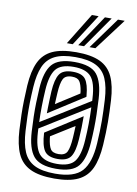

<svg xmlns="http://www.w3.org/2000/svg" viewBox="-90 -859 663 928"><g transform="rotate(10 241.5 -395.0)"><path d="M242 10Q167.5 10 123.9 -10.9Q80.2 -31.8 60.1 -76.1Q40 -120.5 36 -191Q33.8 -231.5 32.9 -266.4Q32 -301.2 32.9 -335.9Q33.8 -370.5 36 -410Q40.5 -481.5 61.2 -525.5Q82 -569.5 125.6 -589.8Q169.2 -610 242 -610Q315.5 -610 358.9 -589.6Q402.2 -569.2 422.6 -525.1Q443 -481 447 -410Q450.2 -354.5 450.6 -304.1Q451 -253.8 447 -191Q442.5 -119.5 422 -75.2Q401.5 -31 358.2 -10.5Q315 10 242 10ZM242 -14Q336 -14 373.6 -56Q411.2 -98 417 -192.8Q421 -257.5 420.6 -304.8Q420.2 -352 417 -408.2Q413.5 -470.5 396.6 -509.8Q379.8 -549 342.9 -567.5Q306 -586 242 -586Q177.8 -586 140.8 -567.2Q103.8 -548.5 86.9 -509.2Q70 -470 66 -408.2Q63.2 -363.5 62.6 -329.2Q62 -295 62.9 -263Q63.8 -231 66 -192.5Q69.5 -130 86.5 -90.6Q103.5 -51.2 140.8 -32.6Q178 -14 242 -14ZM242 -38Q161.5 -38 131 -75.4Q100.5 -112.8 95.8 -195.5Q93.5 -235 92.8 -268.8Q92 -302.5 92.9 -335.8Q93.8 -369 96 -406.5Q101 -489.8 132.1 -525.9Q163.2 -562 242 -562Q322.8 -562 352.5 -524.9Q382.2 -487.8 387 -407Q389.5 -363.5 390.2 -330.1Q391 -296.8 390.2 -265.1Q389.5 -233.5 387 -194.5Q382 -113.2 352.1 -75.6Q322.2 -38 242 -38ZM242 -62Q304.8 -62 328.8 -93.4Q352.8 -124.8 357.2 -197.8Q360 -239.5 360.5 -278.6Q361 -317.8 359.2 -360.2L124.8 -215Q125 -212 125.1 -208.8Q125.2 -205.5 125.5 -202.4Q125.8 -199.2 125.8 -196Q130 -122 155.2 -92Q180.5 -62 242 -62ZM242 -86Q193.8 -86 176.5 -112Q159.2 -138 155.8 -198Q155.8 -198 155.8 -198.4Q155.8 -198.8 155.8 -199.4Q155.8 -200 155.8 -200.2L330.5 -311.5Q330.8 -285 330 -256.6Q329.2 -228.2 327.2 -198.5Q323.5 -138 306.2 -112Q289 -86 242 -86ZM242 -110Q274 -110 284.1 -131Q294.2 -152 297.2 -200.2Q298 -211.8 298.9 -230Q299.8 -248.2 300 -258.2L186.8 -187.5Q187 -186.8 187.1 -185.5Q187.2 -184.2 187.4 -182.8Q187.5 -181.2 187.5 -179.8Q192 -142.8 202.4 -126.4Q212.8 -110 242 -110ZM123.5 -246.2 358 -391.5Q357.8 -395 357.6 -398.1Q357.5 -401.2 357.2 -405Q353.2 -479.5 327.6 -508.8Q302 -538 242 -538Q178 -538 154 -506.4Q130 -474.8 125.8 -403.5Q123.2 -361.8 122.6 -323.2Q122 -284.8 123.5 -246.2ZM152.5 -294.2Q152.5 -302 153 -324.2Q153.5 -346.5 154.4 -369.6Q155.2 -392.8 155.8 -402.5Q159.5 -462.2 176.8 -488.1Q194 -514 242 -514Q287.5 -514 304.6 -490.6Q321.8 -467.2 326.5 -413Q326.8 -411.8 326.8 -410.5Q326.8 -409.2 326.9 -408.1Q327 -407 327 -406ZM183 -345 295.8 -416.8Q295.5 -418.8 295.2 -422.4Q295 -426 294.8 -427.2Q289.2 -461.5 279 -475.8Q268.8 -490 242 -490Q209.2 -490 198.9 -469Q188.5 -448 185.8 -400.8Q185.2 -391.5 184.2 -371.9Q183.2 -352.2 183 -345ZM189 -645 284.5 -800H317.5L217.8 -645ZM300.2 -645 412.5 -800H445.5L329 -645ZM244.8 -645 348.5 -800H381.5L273.2 -645Z"/></g></svg>

Font: Big Shoulders Inline Display Thin Black
Style: Regular
Weight: 900
Version: Version 2.002